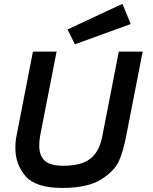

<svg xmlns="http://www.w3.org/2000/svg" viewBox="-20 -952 782 984"><path d="M650 -828.8 363.8 -725 326.2 -801.2 607.5 -932.5ZM626.2 -252.5 711.2 -687.5H588.8L503.8 -251.2Q488.8 -175 443.1 -138.8Q397.5 -102.5 305 -102.5Q236.2 -102.5 208.8 -128.8Q181.2 -155 181.2 -205Q181.2 -233.8 186.2 -258.8L270 -687.5H148.8L65 -257.5Q58.8 -228.8 58.8 -193.8Q58.8 -108.8 111.2 -48.8Q163.8 11.2 298.8 11.2Q430 11.2 499.4 -33.1Q568.8 -77.5 590.6 -128.8Q612.5 -180 626.2 -252.5Z"/></svg>

Font: Cambay
Style: Bold Italic
Weight: 700
Italic angle: -11°
Designer: Pooja Saxena
Foundry: Pooja Saxena
Version: Version 1.006;PS 001.006;hotconv 1.0.70;makeotf.lib2.5.58329